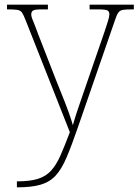

<svg xmlns="http://www.w3.org/2000/svg" viewBox="-20 -556 589 816"><path d="M52.7 240.2H51.8V214.8Q107.9 214.8 141.8 203.9Q175.8 192.9 197.8 168.5Q219.7 144 237.3 104Q254.9 64 276.9 5.9L89.8 -467.8Q80.1 -492.7 73.7 -502.4Q66.4 -512.7 51.3 -514.4Q36.1 -516.1 12.7 -516.1H9.8V-536.1H183.6V-516.1H158.7Q127.4 -516.1 120.6 -511.2Q112.8 -506.3 112.8 -495.1Q112.8 -484.4 120.6 -467.3Q124.5 -458 130.1 -443.1Q135.7 -428.2 143.6 -407.2L219.7 -211.9L246.1 -146Q260.3 -110.8 272 -78.4Q283.7 -45.9 289.6 -23.9Q298.8 -56.2 310.3 -90.6Q321.8 -125 337.9 -170.9L424.8 -422.9Q432.6 -446.8 438.7 -465.8Q444.8 -484.9 444.8 -495.1Q444.8 -506.3 437.5 -511.2Q429.7 -516.1 398.9 -516.1H360.8V-536.1H548.8V-516.1H544.9Q515.1 -516.1 503.4 -514.2Q489.7 -512.2 482.7 -502.2Q475.6 -492.2 467.8 -467.8L311.5 -16.1Q284.7 62 263.2 112.5Q241.7 163.1 216.3 190.4Q190.9 217.8 152.3 229Q113.8 240.2 52.7 240.2Z"/></svg>

Font: Koh Santepheap Thin
Style: Regular
Weight: 100
Designer: Danh Hong
Version: Version 2.002; ttfautohint (v1.8.3)